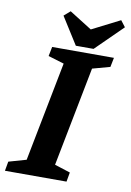

<svg xmlns="http://www.w3.org/2000/svg" viewBox="-105 -850 618 906"><g transform="rotate(10 204.0 -397.5)"><path d="M-16 0 -8 -45 76 -69 169 -546 93 -569 102 -614H398L389 -569L305 -546L212 -69L287 -45L279 0ZM211 -639 129 -769 159 -795 267 -727 401 -795 424 -765 296 -639Z"/></g></svg>

Font: Manuale
Style: Bold Italic
Weight: 700
Italic angle: -11°
Version: Version 1.002